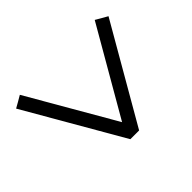

<svg xmlns="http://www.w3.org/2000/svg" viewBox="-201 -1023 1211 1211"><g transform="rotate(45 404.5 -417.0)"><path d="M82 -43.9 104 -4.9 750 -377.9V-456.1L104 -829.1L82 -790L59.1 -751L637.2 -417L59.1 -83Z"/></g></svg>

Font: KJV1611
Style: Regular
Weight: 400
Version: Version 3.6.1